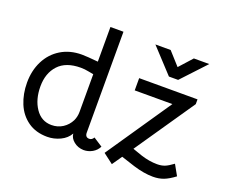

<svg xmlns="http://www.w3.org/2000/svg" viewBox="-123 -916 1328 1135"><g transform="rotate(20 541.0 -348.5)"><path d="M40 -251Q40 -327 70.5 -387.5Q101 -448 157.5 -482.5Q214 -517 289 -517Q319 -517 391 -510V-728H473V-93Q473 -79 479.5 -71.5Q486 -64 499 -64Q516 -64 526 -82L583 -45Q570 -19 544.5 -4.5Q519 10 490 10Q454 9 428 -12Q402 -33 400 -61Q381 -27 342 -8.5Q303 10 261 10Q189 10 139 -25.5Q89 -61 64.5 -120.5Q40 -180 40 -251ZM379 -138Q391 -164 391 -194V-431Q382 -432 358 -437Q334 -442 309 -442Q216 -442 169 -391Q122 -340 122 -257Q122 -175 159.5 -119.5Q197 -64 261 -64Q300 -64 331 -84Q362 -104 379 -138ZM891 -425H654V-502H1021V-472L765 -98L825 -77Q878 -60 927 -60Q954 -60 974.5 -68Q995 -76 1026 -99L1063 -33Q1026 -5 996 6.5Q966 18 929 18Q873 18 805 -3L719 -31L676 31L613 -17ZM676 -722H772L845 -641L918 -722H1015L874 -571H816Z"/></g></svg>

Font: Bellota
Style: Bold
Weight: 700
Designer: Kemie Guaida
Foundry: Kemie Guaida
Version: Version 4.001